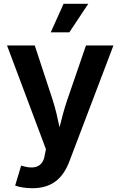

<svg xmlns="http://www.w3.org/2000/svg" viewBox="-20 -786 636 1014"><path d="M60.1 193.8C79.1 201.7 113.3 208 150.9 208C255.9 208 312.5 154.8 346.2 66.9L579.1 -545.9H434.1L334.5 -256.3C318.8 -209.5 306.2 -162.6 294.4 -113.8C284.2 -162.6 273.9 -209 258.8 -256.3L163.6 -545.9H17.1L222.7 2L216.3 33.7C207.5 91.3 167 108.4 108.4 93.3L91.8 88.4ZM248 -615.2H346.2L446.3 -766.1H315.9Z"/></svg>

Font: Raveo SemiBold
Style: Regular
Weight: 600
Designer: Jakub Foglar, Rasmus Andersson (Inter)
Foundry: Jakubfoglar.com
Version: Version 1.100;Glyphs 3.2.3 (3260)